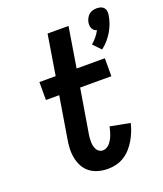

<svg xmlns="http://www.w3.org/2000/svg" viewBox="-143 -864 820 965"><g transform="rotate(-20 267.5 -381.0)"><path d="M444 -566 405 -607Q420 -620 432 -634.5Q444 -649 453 -666Q445 -668 439 -673Q433 -678 429.5 -685Q426 -692 425.5 -700.5Q425 -709 426 -717Q428 -728 433.5 -738.5Q439 -749 447.5 -756.5Q456 -764 467 -767Q478 -770 489 -770Q500 -770 510 -767Q520 -764 526.5 -756.5Q533 -749 534.5 -738.5Q536 -728 534 -717Q531 -696 523.5 -675Q516 -654 504.5 -634.5Q493 -615 478 -597.5Q463 -580 444 -566ZM268 8Q242 8 217.5 1.5Q193 -5 173.5 -19.5Q154 -34 142 -55.5Q130 -77 125 -102Q120 -127 121 -153Q122 -179 127 -205L163 -424H92V-520H179L214 -735H326L291 -520H442V-424H275L236 -189Q234 -179 233.5 -168Q233 -157 233 -146.5Q233 -136 235.5 -126Q238 -116 243 -107Q248 -98 256.5 -93Q265 -88 276 -88Q286 -88 296.5 -94Q307 -100 314 -109Q321 -118 326.5 -128Q332 -138 335.5 -148Q339 -158 342 -168.5Q345 -179 347 -190L453 -170Q448 -148 439.5 -126.5Q431 -105 419 -84.5Q407 -64 391 -46Q375 -28 355 -15.5Q335 -3 312.5 2.5Q290 8 268 8Z"/></g></svg>

Font: Iosevka Custom
Style: Bold Italic
Weight: 700
Italic angle: -9°
Designer: Belleve Invis
Foundry: Belleve Invis
Version: Version 30.3.1; ttfautohint (v1.8.3)